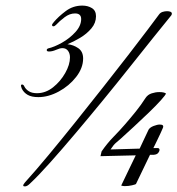

<svg xmlns="http://www.w3.org/2000/svg" viewBox="-20 -660 634 686"><path d="M117 -313Q93 -313 79 -321Q65 -329 58 -343Q56 -348 55.5 -350.5Q55 -353 55 -354Q55 -358 59 -358Q64 -358 67 -351Q72 -341 83 -334Q94 -327 112 -327Q143 -327 169.5 -348Q196 -369 213 -399Q230 -429 230 -455Q230 -469 223 -478.5Q216 -488 203 -488Q194 -488 180.5 -482Q167 -476 155 -476Q147 -476 147 -481Q147 -485 152 -487Q174 -492 201.5 -507.5Q229 -523 249.5 -545.5Q270 -568 270 -592Q270 -612 248 -612Q229 -612 211 -598.5Q193 -585 180 -571Q175 -566 171 -566Q166 -566 166 -571Q166 -574 173 -582Q189 -601 215 -620.5Q241 -640 274 -640Q294 -640 308.5 -631Q323 -622 323 -602Q323 -578 306.5 -558.5Q290 -539 266.5 -525Q243 -511 221 -502Q242 -500 259.5 -488Q277 -476 277 -451Q277 -417 252 -385Q227 -353 190 -333Q153 -313 117 -313ZM87 -4Q77 6 69 6Q63 6 63 3Q63 -1 69 -8Q107 -50 153.5 -106Q200 -162 250 -224.5Q300 -287 348.5 -348.5Q397 -410 438 -463Q479 -516 508 -554.5Q537 -593 548 -608Q553 -615 561 -617.5Q569 -620 577 -620Q584 -620 589 -618Q594 -616 594 -611Q594 -606 587 -599Q565 -572 528 -526Q491 -480 445 -422Q399 -364 349 -303Q299 -242 250 -184Q201 -126 159 -79Q117 -32 87 -4ZM413 3Q428 -29 443 -59.5Q458 -90 465 -105L339 -102L343 -119Q363 -148 385.5 -171Q408 -194 427 -216Q447 -239 465.5 -262Q484 -285 500 -310Q508 -322 522 -326.5Q536 -331 549 -331Q566 -331 573 -326Q572 -321 555 -302Q538 -283 512 -258Q486 -233 459 -208Q432 -183 412 -165Q402 -156 394 -149.5Q386 -143 375 -126L479 -129Q487 -146 493 -159Q499 -172 511 -197Q516 -205 529 -210Q542 -215 551 -215Q567 -215 562 -203Q561 -200 554.5 -186Q548 -172 540.5 -156.5Q533 -141 528 -131H543Q550 -131 550 -124Q550 -120 545.5 -114Q541 -108 530 -107H516L466 -3Q465 -1 452 2Q439 5 426 5Q419 5 413 3Z"/></svg>

Font: Great Vibes
Style: Regular
Weight: 400
Designer: Robert E. Leuschke, Viktoriya Grabowska, Viviana Monsalve, Eben Sorkin
Foundry: Robert E. Leuschke
Version: Version 1.103; ttfautohint (v1.8.4.7-5d5b)